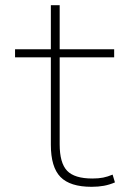

<svg xmlns="http://www.w3.org/2000/svg" viewBox="-20 -710 510 740"><path d="M333 10Q250 10 213 -28Q176 -66 176 -152V-489H38V-520H176V-690H210V-520H420V-489H210V-154Q210 -82 238.5 -52Q267 -22 336 -22Q360 -22 377.5 -25.5Q395 -29 414 -37L423 -7Q402 2 380.5 6Q359 10 333 10Z"/></svg>

Font: M PLUS 2 ExtraLight
Style: Regular
Weight: 250
Designer: Coji Morishita
Foundry: UNDERFOREST DESIGN
Version: Version 1.001